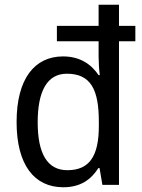

<svg xmlns="http://www.w3.org/2000/svg" viewBox="-20 -780 600 810"><path d="M247 10C319 10 364 -22 395 -71H400L412 0H482V-606H551V-671H482V-760H396V-671H220V-606H396V-541C396 -520 398 -484 401 -463H396C365 -509 317 -542 246 -542C126 -542 50 -448 50 -265C50 -84 125 10 247 10ZM264 -62C179 -62 139 -133 139 -264C139 -394 178 -469 262 -469C363 -469 397 -402 397 -267V-249C397 -122 358 -62 264 -62Z"/></svg>

Font: Noto Sans Lao UI SemCond
Style: Regular
Weight: 400
Width: 4
Designer: Monotype Design Team
Foundry: Monotype Imaging Inc.
Version: Version 2.000